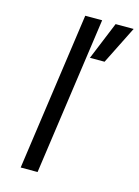

<svg xmlns="http://www.w3.org/2000/svg" viewBox="-109 -762 597 823"><g transform="rotate(15 190.0 -350.0)"><path d="M231 -531H296L380 -699H300ZM165 -700 66 0H141L240 -700Z"/></g></svg>

Font: Unageo
Style: Regular-Italic
Weight: 400
Designer: Richard Sepsi
Foundry: Richard Sepsi
Version: Version 2.000